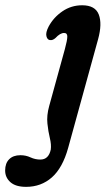

<svg xmlns="http://www.w3.org/2000/svg" viewBox="-150 -468 410 728"><path d="M222 -319.5 108.5 92.5Q87.5 168.5 46.8 204.5Q6 240.5 -51 240.5Q-90.5 240.5 -110.5 222.8Q-130.5 205 -130.5 178.5Q-130.5 151 -115.2 135.8Q-100 120.5 -72.5 120.5Q-52 120.5 -34.2 128.8Q-16.5 137 3 137Q34.5 137 42.5 99Q45 80 39 55.5Q33 31 29.8 0.5Q26.5 -30 36.5 -66L96 -282Q105 -315 105.2 -329Q105.5 -343 93 -343Q78 -343 60.5 -324Q50 -314.5 39.5 -316Q29.5 -317 26 -330.8Q22.5 -344.5 34.5 -367.5Q53 -402 86.5 -425Q120 -448 161.5 -448Q211 -448 224.5 -413Q238 -378 222 -319.5Z"/></svg>

Font: Fraunces 144pt SuperSoft SemiBold
Style: Italic
Weight: 600
Italic angle: -16°
Version: Version 1.000;[b76b70a41]